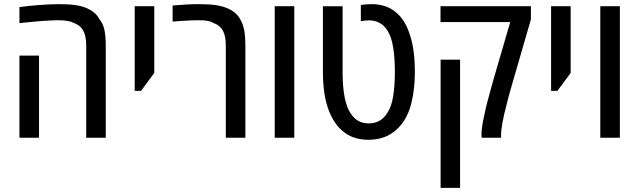

<svg xmlns="http://www.w3.org/2000/svg" viewBox="-20 -660 3063 920"><path d="M393.1 0V-441.4Q393.1 -488.8 377.9 -514.9Q362.8 -541 330.1 -551.3Q317.4 -558.1 299.1 -560.5Q280.8 -563 257.8 -563Q230 -563 186.8 -559.8Q143.6 -556.6 73.2 -549.3V-626Q92.3 -628.9 112.3 -630.9Q132.3 -632.8 153.3 -634.8Q187.5 -637.7 214.8 -638.9Q242.2 -640.1 264.2 -640.1Q310.5 -640.1 340.8 -635.7Q371.1 -631.3 396.5 -620.6Q416.5 -611.8 431.2 -599.6Q445.8 -587.4 456.1 -568.8Q474.1 -546.9 480.5 -516.1Q486.8 -485.4 486.8 -441.4V0ZM73.2 0V-393.6H167V0Z M625.5 -224.6V-630.4H719.2V-310.5L655.8 -224.6Z M1062 0V-441.4Q1062 -488.3 1047.4 -514.2Q1032.7 -540 1001.5 -550.3Q989.7 -557.6 973.4 -560.3Q957 -563 937.5 -563Q921.4 -563 897.9 -562.3Q874.5 -561.5 850.1 -559.8Q825.7 -558.1 807.1 -556.6V-633.8Q842.8 -636.7 874 -638.4Q905.3 -640.1 931.6 -640.1Q981.9 -640.1 1013.4 -635.5Q1044.9 -630.9 1070.3 -620.1Q1095.2 -609.4 1111.8 -593.3Q1128.4 -577.1 1139.2 -551.8Q1148.4 -530.3 1152.1 -503.2Q1155.8 -476.1 1155.8 -441.4V0Z M1296.4 0V-630.4H1390.1V0Z M1745.1 9.8Q1710.9 9.8 1681.2 0.7Q1651.4 -8.3 1627.9 -27.3Q1606.4 -43.5 1588.9 -67.6Q1571.3 -91.8 1558.1 -124Q1542.5 -161.6 1534.9 -209.7Q1527.3 -257.8 1527.3 -316.9V-629.9H1621.6V-316.9Q1621.6 -245.1 1631.1 -195.3Q1640.6 -145.5 1660.2 -116.7Q1676.3 -91.8 1697.8 -80.3Q1719.2 -68.8 1747.1 -68.8Q1775.9 -68.8 1797.9 -81.1Q1819.8 -93.3 1835.4 -118.2Q1856 -148.9 1864 -199.5Q1872.1 -250 1872.1 -316.4Q1872.1 -380.4 1864.3 -430.9Q1856.4 -481.4 1837.4 -512.2Q1820.8 -539.1 1797.9 -550.8Q1774.9 -562.5 1748.5 -562.5Q1739.3 -562.5 1729.7 -561.5Q1720.2 -560.5 1709 -558.6V-635.7Q1722.2 -638.2 1736.1 -639.2Q1750 -640.1 1762.2 -640.1Q1794.9 -640.1 1824.2 -630.6Q1853.5 -621.1 1877 -601.1Q1898.9 -583.5 1916 -556.2Q1933.1 -528.8 1943.8 -493.2Q1956.1 -458.5 1961.9 -413.8Q1967.8 -369.1 1967.8 -315.9Q1967.8 -264.2 1961.4 -219.7Q1955.1 -175.3 1943.8 -140.6Q1930.7 -101.6 1909.9 -72.5Q1889.2 -43.5 1862.8 -25.4Q1837.9 -6.8 1807.9 1.5Q1777.8 9.8 1745.1 9.8Z M2288.1 0Q2288.1 -2.9 2287.6 -6.6Q2287.1 -10.3 2287.1 -16.1Q2287.1 -35.6 2291.5 -62.3Q2295.9 -88.9 2302.7 -117.7Q2308.1 -144.5 2314.7 -169.9Q2321.3 -195.3 2328.6 -220.9Q2335.9 -246.6 2342.8 -272.9L2424.8 -554.2H2090.8V-630.4H2523.9V-566.9L2434.6 -258.8Q2429.7 -242.7 2424.1 -222.4Q2418.5 -202.1 2413.3 -182.6Q2408.2 -163.1 2404.8 -148.4Q2400.4 -132.8 2396.2 -114Q2392.1 -95.2 2388.4 -76.4Q2384.8 -57.6 2382.8 -41.3Q2380.9 -24.9 2380.9 -14.2V0ZM2091.3 240.2V-374H2184.6V240.2Z M2620.6 -224.6V-630.4H2714.4V-310.5L2650.9 -224.6Z M2856.4 0V-630.4H2950.2V0Z"/></svg>

Font: Open Sans SemiCondensed Medium
Style: Regular
Weight: 500
Width: 4
Designer: Monotype Design Team
Foundry: Monotype Imaging Inc.
Version: Version 3.000